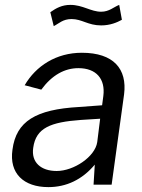

<svg xmlns="http://www.w3.org/2000/svg" viewBox="-20 -756 581 786"><path d="M178 10C251 10 316 -20 368 -82L363 0H437L488 -370C501 -474 445 -540 315 -540C210 -540 127 -486 81 -407L149 -389C193 -449 245 -477 301 -477C374 -477 412 -433 403 -363L398 -325L303 -318C127 -308 46 -260 31 -143C17 -46 77 10 178 10ZM468 -736C445 -727 427 -708 394 -708C352 -708 319 -736 268 -736C234 -736 210 -723 186 -706L200 -649C222 -660 237 -678 273 -678C316 -678 340 -652 394 -652C431 -652 459 -664 479 -675ZM212 -56C148 -56 107 -91 116 -151C127 -233 188 -256 311 -265L390 -270L378 -174C369 -114 282 -56 212 -56Z"/></svg>

Font: Cheyenne Sans
Style: Italic
Weight: 400
Italic angle: -8.13011°
Designer: The Public Sans project authors (U.S. Web Design System), Libre Franklin designed by Pablo Impallari and Rodrigo Fuenzal
Foundry: The Cheyenne Sans Project Authors
Version: Version 2.007